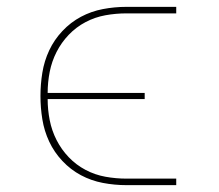

<svg xmlns="http://www.w3.org/2000/svg" viewBox="-20 -540 640 560"><path d="M494 0H349Q314 0 280 -6.5Q246 -13 216 -29Q186 -45 162 -70.5Q138 -96 123.5 -127Q109 -158 103.5 -192Q98 -226 98 -260Q98 -294 103.5 -328Q109 -362 123.5 -393Q138 -424 162 -449.5Q186 -475 216 -491Q246 -507 280 -513.5Q314 -520 349 -520H494V-501H349Q318 -501 287.5 -495.5Q257 -490 229.5 -475.5Q202 -461 180.5 -438.5Q159 -416 145 -388.5Q131 -361 125 -330.5Q119 -300 119 -269H402V-251H119Q119 -220 125 -189.5Q131 -159 145 -131.5Q159 -104 180.5 -81.5Q202 -59 229.5 -44.5Q257 -30 287.5 -24.5Q318 -19 349 -19H494Z"/></svg>

Font: Iosevka HT Thin Extended
Style: Regular
Weight: 100
Width: 7
Monospace: yes
Designer: Belleve Invis
Foundry: Belleve Invis
Version: Version 32.3.0; ttfautohint (v1.8.4)